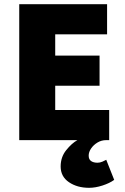

<svg xmlns="http://www.w3.org/2000/svg" viewBox="-20 -670 596 918"><path d="M406 228Q349 228 309.5 201Q270 174 270 126Q270 81 296.5 48Q323 15 350 0H72V-650H492V-506H244V-404H456V-260H244V-144H502V0H488Q465 0 446 11.5Q427 23 415.5 40Q404 57 404 74Q404 92 415.5 100Q427 108 446 108Q458 108 469.5 103Q481 98 488 94L526 190Q504 206 470 217Q436 228 406 228Z"/></svg>

Font: Source Sans 3 ExtraLight Black
Style: Regular
Weight: 900
Version: Version 3.052;hotconv 1.1.0;makeotfexe 2.6.0